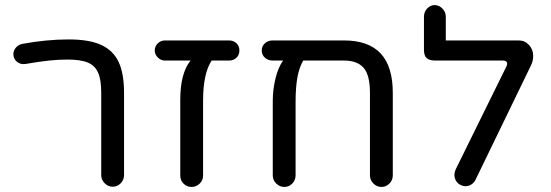

<svg xmlns="http://www.w3.org/2000/svg" viewBox="-20 -738 2191 764"><path d="M382.8 -41V-368.2Q382.8 -422.9 370.1 -449.2Q358.4 -476.6 330.1 -488.8Q301.8 -501 249 -501Q212.9 -501 175.8 -497.1Q138.7 -493.2 81.1 -483.4Q61.5 -480.5 47.4 -492.2Q33.2 -503.9 33.2 -522.5Q33.2 -537.1 43.5 -548.8Q53.7 -560.5 69.3 -563.5Q165 -581.1 252.9 -581.1Q335 -581.1 381.8 -559.6Q429.7 -538.1 451.7 -492.2Q473.6 -446.3 473.6 -368.2V-41Q473.6 -22.5 460.4 -8.8Q447.3 4.9 428.7 4.9Q410.2 4.9 396.5 -8.8Q382.8 -22.5 382.8 -41Z M932.6 -537.1Q932.6 -519.5 920.9 -508.3Q909.2 -497.1 891.6 -497.1H822.3Q788.1 -446.3 788.1 -336.9V-39.1Q788.1 -20.5 774.4 -7.3Q760.7 5.9 742.2 5.9Q723.6 5.9 710.4 -7.3Q697.3 -20.5 697.3 -39.1V-340.8Q697.3 -446.3 738.3 -497.1H635.7Q620.1 -497.1 607.9 -509.3Q595.7 -521.5 595.7 -537.1Q595.7 -553.7 607.9 -565.4Q620.1 -577.1 635.7 -577.1H891.6Q909.2 -577.1 920.9 -565.9Q932.6 -554.7 932.6 -537.1Z M1543 -368.2V-40Q1543 -21.5 1529.8 -7.8Q1516.6 5.9 1498 5.9Q1479.5 5.9 1465.8 -7.8Q1452.1 -21.5 1452.1 -40V-368.2Q1452.1 -439.5 1426.8 -468.3Q1401.4 -497.1 1348.6 -497.1H1186.5Q1169.9 -467.8 1163.1 -428.7Q1156.2 -389.6 1156.2 -332V-40Q1156.2 -21.5 1143.1 -7.8Q1129.9 5.9 1111.3 5.9Q1092.8 5.9 1079.1 -7.8Q1065.4 -21.5 1065.4 -40V-336.9Q1065.4 -381.8 1076.2 -425.8Q1086.9 -469.7 1106.4 -497.1H1064.5Q1046.9 -497.1 1034.2 -508.3Q1021.5 -519.5 1021.5 -537.1Q1021.5 -554.7 1034.2 -565.9Q1046.9 -577.1 1064.5 -577.1H1348.6Q1446.3 -577.1 1494.6 -525.4Q1543 -473.6 1543 -368.2Z M1788.1 -42Q1788.1 -50.8 1793 -63.5L1995.1 -473.6Q1998 -479.5 1998 -484.4Q1998 -497.1 1981.4 -497.1H1711.9Q1688.5 -497.1 1677.7 -506.8Q1667 -516.6 1667 -540V-671.9Q1667 -690.4 1679.7 -704.1Q1692.4 -717.8 1710 -717.8Q1726.6 -717.8 1740.2 -704.1Q1753.9 -690.4 1753.9 -671.9V-577.1H2043.9Q2068.4 -577.1 2085 -559.1Q2101.6 -541 2101.6 -515.6Q2101.6 -494.1 2091.8 -475.6L1872.1 -22.5Q1866.2 -10.7 1855.5 -3.9Q1844.7 2.9 1832 2.9Q1822.3 2.9 1812.5 -2Q1800.8 -7.8 1794.4 -19Q1788.1 -30.3 1788.1 -42Z"/></svg>

Font: FakePearl
Style: Regular
Weight: 400
Version: Version 1.2